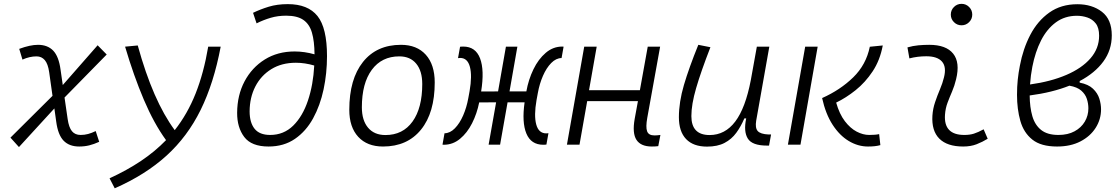

<svg xmlns="http://www.w3.org/2000/svg" viewBox="-20 -764 5899 1014"><path d="M80.1 12.7 35.2 -37.1 257.3 -257.8 239.7 -382.8Q233.4 -426.8 216.6 -446.5Q199.7 -466.3 172.9 -466.3Q136.2 -466.3 98.6 -449.2L81.5 -505.9Q139.2 -527.3 180.7 -527.3Q231.4 -527.3 261 -496.6Q290.5 -465.8 299.8 -396L311.5 -314.9L495.6 -524.9L543.5 -476.1L320.8 -249L337.4 -134.8Q343.8 -90.8 360.1 -71Q376.5 -51.3 405.8 -51.3Q426.3 -51.3 445.3 -56.4Q464.4 -61.5 485.4 -71.8L503.9 -15.1Q476.1 -2.4 451.2 3.7Q426.3 9.8 398.4 9.8Q345.7 9.8 315.9 -21Q286.1 -51.8 276.9 -121.6L267.1 -191.4Z M585.9 230.5 558.6 177.7Q650.9 135.3 724.9 85.7Q798.8 36.1 856.9 -23.9Q793 -111.8 739.5 -237.8Q686 -363.8 640.6 -517.6L707.5 -523.9Q787.6 -232.4 902.8 -76.7Q970.2 -162.1 1013.2 -270.5Q1056.2 -378.9 1079.6 -517.6H1145.5Q1109.4 -325.2 1039.8 -183.8Q970.2 -42.5 859.1 58.3Q748 159.2 585.9 230.5Z M1398.4 9.8Q1308.1 9.8 1270 -40.5Q1231.9 -90.8 1232.4 -168.5Q1232.9 -261.2 1271.5 -334.2Q1310.1 -407.2 1378.2 -449.7Q1446.3 -492.2 1536.1 -492.2Q1587.9 -492.2 1641.1 -477.1Q1640.6 -546.4 1627.4 -591.6Q1614.3 -636.7 1582 -658.9Q1549.8 -681.2 1491.2 -681.2Q1447.3 -681.2 1409.2 -669.9Q1371.1 -658.7 1335 -640.6L1316.4 -696.3Q1354.5 -714.8 1399.2 -728.5Q1443.8 -742.2 1500 -742.2Q1606.4 -742.2 1656.7 -679.4Q1707 -616.7 1707 -467.3Q1707 -377.4 1689 -292.2Q1670.9 -207 1633.5 -138.9Q1596.2 -70.8 1537.6 -30.5Q1479 9.8 1398.4 9.8ZM1639.6 -418Q1589.8 -432.6 1542.5 -432.6Q1467.8 -432.6 1413.1 -398.9Q1358.4 -365.2 1328.6 -307.4Q1298.8 -249.5 1298.3 -176.3Q1298.3 -116.7 1324.5 -84Q1350.6 -51.3 1406.7 -51.3Q1478.5 -51.3 1528.6 -100.6Q1578.6 -149.9 1606.4 -233.2Q1634.3 -316.4 1639.6 -418Z M2002.9 9.8Q1918.9 9.8 1871.8 -41.5Q1824.7 -92.8 1824.7 -184.1Q1824.7 -346.2 1897 -436.8Q1969.2 -527.3 2097.7 -527.3Q2181.6 -527.3 2228.8 -474.9Q2275.9 -422.4 2275.9 -328.6Q2275.9 -168.9 2203.6 -79.6Q2131.3 9.8 2002.9 9.8ZM2015.6 -50.8Q2107.4 -50.8 2158.7 -122.1Q2210 -193.4 2210 -320.3Q2210 -389.2 2178.2 -427.7Q2146.5 -466.3 2088.9 -466.3Q1996.1 -466.3 1943.6 -395.3Q1891.1 -324.2 1891.1 -197.3Q1891.1 -128.4 1923.8 -89.6Q1956.5 -50.8 2015.6 -50.8Z M2323.7 0.5Q2321.8 0.5 2320.1 0.2Q2318.4 0 2316.9 0L2327.6 -60.1Q2356.9 -60.5 2382.3 -86.4Q2407.7 -112.3 2426 -154.3Q2444.3 -196.3 2453.1 -245.1L2460 -282.7Q2474.1 -363.8 2461.7 -410.9Q2449.2 -458 2410.2 -458Q2405.8 -458 2398.9 -457L2409.7 -517.1Q2414.1 -517.6 2418.2 -517.8Q2422.4 -518.1 2426.3 -518.1Q2491.7 -518.1 2515.4 -455.6Q2539.1 -393.1 2521 -280.8L2610.4 -281.2L2651.9 -517.6H2712.4L2670.9 -281.2H2759.8Q2771 -343.8 2797.1 -397.7Q2823.2 -451.7 2862.1 -484.9Q2900.9 -518.1 2949.2 -518.1Q2951.2 -518.1 2952.9 -517.8Q2954.6 -517.6 2956.5 -517.6L2945.8 -457.5Q2916.5 -457 2891.1 -431.2Q2865.7 -405.3 2847.4 -363.3Q2829.1 -321.3 2820.3 -272L2813.5 -234.9Q2799.3 -153.8 2812 -106.7Q2824.7 -59.6 2865.2 -59.6Q2868.7 -59.6 2876.5 -60.5L2865.7 -0.5Q2861.3 0 2857.2 0.2Q2853 0.5 2849.1 0.5Q2784.7 0.5 2760 -58.6Q2735.4 -117.7 2750.5 -223.6H2660.6L2621.1 0H2560.5L2600.1 -223.6L2510.7 -223.1Q2499 -164.1 2473.1 -113Q2447.3 -62 2409.4 -30.8Q2371.6 0.5 2323.7 0.5Z M2974.1 0 3065.4 -517.6H3131.3L3090.8 -287.6H3359.4L3400.9 -517.6H3466.3L3398.4 -141.6Q3389.6 -92.8 3397.5 -70.8Q3405.3 -48.8 3436.5 -48.8Q3449.7 -48.8 3467.8 -51.3L3456.5 7.8Q3442.9 9.8 3422.4 9.8Q3364.3 9.8 3341.3 -25.4Q3318.4 -60.5 3332 -136.7L3349.1 -230H3081.1L3040.5 0Z M3713.9 10.3Q3641.6 10.3 3603.5 -29.5Q3565.4 -69.3 3565.4 -145Q3565.4 -224.6 3592 -315.2Q3618.7 -405.8 3668 -527.3L3731.9 -514.6Q3681.6 -385.3 3656.5 -298.8Q3631.3 -212.4 3631.3 -150.9Q3631.3 -50.8 3727.5 -50.8Q3809.1 -50.8 3863 -122.1Q3917 -193.4 3945.3 -341.3L3977.1 -517.6H4043L3973.6 -126.5Q3967.3 -88.4 3981.7 -72Q3996.1 -55.7 4039.1 -53.7H4052.2L4041.5 4.9H4030.3Q3952.1 4.9 3929.2 -32.5Q3906.2 -69.8 3920.9 -138.7H3911.1Q3893.1 -96.2 3868.4 -62.5Q3843.8 -28.8 3806.6 -9.3Q3769.5 10.3 3713.9 10.3Z M4564 9.8Q4511.2 9.8 4462.6 -19.3Q4414.1 -48.3 4377.2 -105.2Q4340.3 -162.1 4321.8 -246.1Q4418 -289.1 4486.1 -355.5Q4554.2 -421.9 4573.7 -517.1L4642.1 -523.9Q4627.4 -445.3 4588.6 -387Q4549.8 -328.6 4498.8 -287.8Q4447.8 -247.1 4396 -222.2Q4413.1 -161.6 4441.9 -124Q4470.7 -86.4 4504.4 -68.8Q4538.1 -51.3 4570.3 -51.3Q4604 -51.3 4623 -55.7L4629.4 2.4Q4615.7 6.3 4599.4 8.1Q4583 9.8 4564 9.8ZM4141.1 0 4232.4 -517.6H4298.3L4207.5 0Z M5174.8 -81.1 5196.3 -31.2Q5168.5 -14.2 5137.7 -2.2Q5106.9 9.8 5066.9 9.8Q4982.4 9.8 4940.9 -31.7Q4899.4 -73.2 4904.3 -153.3Q4906.7 -189.9 4918.5 -224.6Q4930.2 -259.3 4944.1 -292Q4958 -324.7 4965.3 -355Q4979.5 -410.2 4955.1 -438.5Q4930.7 -466.8 4872.1 -466.8Q4825.7 -466.8 4782.7 -455.6L4772.5 -513.7Q4801.3 -522 4830.1 -524.7Q4858.9 -527.3 4887.7 -527.3Q4976.6 -527.3 5013.9 -480.7Q5051.3 -434.1 5029.3 -345.2Q5021 -310.5 5008.1 -280.5Q4995.1 -250.5 4984.1 -221.2Q4973.1 -191.9 4970.7 -157.7Q4963.4 -51.3 5072.8 -51.3Q5101.6 -51.3 5123.3 -58.1Q5145 -64.9 5174.8 -81.1ZM5058.1 -630.4Q5034.7 -630.4 5018.1 -647Q5001.5 -663.6 5001.5 -687Q5001.5 -710.4 5018.1 -727.1Q5034.7 -743.7 5058.1 -743.7Q5081.5 -743.7 5098.1 -727.1Q5114.7 -710.4 5114.7 -687Q5114.7 -663.6 5098.1 -647Q5081.5 -630.4 5058.1 -630.4Z M5682.1 -335.9V-327.6Q5728 -318.8 5752.4 -295.4Q5776.9 -272 5785.9 -242.9Q5794.9 -213.9 5794.9 -186.5Q5794.9 -133.8 5766.6 -89.1Q5738.3 -44.4 5686.3 -17.3Q5634.3 9.8 5562.5 9.8Q5477.5 9.8 5431.9 -26.9Q5386.2 -63.5 5368.7 -125.5Q5351.1 -187.5 5351.1 -263.2Q5351.1 -305.7 5355 -343Q5358.9 -380.4 5366.2 -417Q5382.8 -505.9 5421.1 -579.6Q5459.5 -653.3 5521.5 -697.5Q5583.5 -741.7 5669.9 -741.7Q5747.6 -741.7 5799.6 -701.7Q5851.6 -661.6 5851.6 -577.1Q5851.6 -500 5807.1 -439.2Q5762.7 -378.4 5682.1 -335.9ZM5419.9 -317.9Q5529.3 -333 5611.3 -368.2Q5693.4 -403.3 5739 -455.8Q5784.7 -508.3 5784.7 -575.2Q5784.7 -617.2 5767.1 -639.9Q5749.5 -662.6 5722.7 -671.6Q5695.8 -680.7 5667.5 -680.7Q5603.5 -680.7 5556.2 -645.8Q5508.8 -610.8 5478 -550.3Q5447.3 -489.7 5432.1 -411.6Q5423.3 -366.7 5419.9 -317.9ZM5627.9 -311.5Q5537.1 -275.4 5418 -259.8Q5418.5 -197.3 5432.1 -150.4Q5445.8 -103.5 5478.8 -77.4Q5511.7 -51.3 5569.8 -51.3Q5619.6 -51.3 5655 -70.6Q5690.4 -89.8 5709.2 -121.8Q5728 -153.8 5728 -191.9Q5728 -216.8 5720 -241.7Q5711.9 -266.6 5690.4 -285.4Q5668.9 -304.2 5627.9 -311.5Z"/></svg>

Font: Cascadia Mono Light
Style: Italic
Weight: 300
Italic angle: -10°
Monospace: yes
Designer: Aaron Bell
Foundry: Saja Typeworks
Version: Version 2404.023; ttfautohint (v1.8.4)